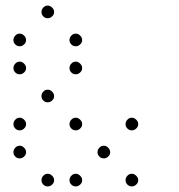

<svg xmlns="http://www.w3.org/2000/svg" viewBox="-20 -693 640 685"><path d="M149 -673Q141 -673 134.5 -666Q128 -659 128 -651V-649Q128 -641 134.5 -634.5Q141 -628 149 -628H151Q159 -628 166 -634.5Q173 -641 173 -649V-651Q173 -659 166 -666Q159 -673 151 -673ZM49 -573Q41 -573 34.5 -566Q28 -559 28 -551V-549Q28 -541 34.5 -534.5Q41 -528 49 -528H51Q59 -528 66 -534.5Q73 -541 73 -549V-551Q73 -559 66 -566Q59 -573 51 -573ZM249 -573Q241 -573 234.5 -566Q228 -559 228 -551V-549Q228 -541 234.5 -534.5Q241 -528 249 -528H251Q259 -528 266 -534.5Q273 -541 273 -549V-551Q273 -559 266 -566Q259 -573 251 -573ZM49 -473Q41 -473 34.5 -466Q28 -459 28 -451V-449Q28 -441 34.5 -434.5Q41 -428 49 -428H51Q59 -428 66 -434.5Q73 -441 73 -449V-451Q73 -459 66 -466Q59 -473 51 -473ZM249 -473Q241 -473 234.5 -466Q228 -459 228 -451V-449Q228 -441 234.5 -434.5Q241 -428 249 -428H251Q259 -428 266 -434.5Q273 -441 273 -449V-451Q273 -459 266 -466Q259 -473 251 -473ZM149 -373Q141 -373 134.5 -366Q128 -359 128 -351V-349Q128 -341 134.5 -334.5Q141 -328 149 -328H151Q159 -328 166 -334.5Q173 -341 173 -349V-351Q173 -359 166 -366Q159 -373 151 -373ZM49 -273Q41 -273 34.5 -266Q28 -259 28 -251V-249Q28 -241 34.5 -234.5Q41 -228 49 -228H51Q59 -228 66 -234.5Q73 -241 73 -249V-251Q73 -259 66 -266Q59 -273 51 -273ZM249 -273Q241 -273 234.5 -266Q228 -259 228 -251V-249Q228 -241 234.5 -234.5Q241 -228 249 -228H251Q259 -228 266 -234.5Q273 -241 273 -249V-251Q273 -259 266 -266Q259 -273 251 -273ZM449 -273Q441 -273 434.5 -266Q428 -259 428 -251V-249Q428 -241 434.5 -234.5Q441 -228 449 -228H451Q459 -228 466 -234.5Q473 -241 473 -249V-251Q473 -259 466 -266Q459 -273 451 -273ZM49 -173Q41 -173 34.5 -166Q28 -159 28 -151V-149Q28 -141 34.5 -134.5Q41 -128 49 -128H51Q59 -128 66 -134.5Q73 -141 73 -149V-151Q73 -159 66 -166Q59 -173 51 -173ZM349 -173Q341 -173 334.5 -166Q328 -159 328 -151V-149Q328 -141 334.5 -134.5Q341 -128 349 -128H351Q359 -128 366 -134.5Q373 -141 373 -149V-151Q373 -159 366 -166Q359 -173 351 -173ZM149 -73Q141 -73 134.5 -66Q128 -59 128 -51V-49Q128 -41 134.5 -34.5Q141 -28 149 -28H151Q159 -28 166 -34.5Q173 -41 173 -49V-51Q173 -59 166 -66Q159 -73 151 -73ZM249 -73Q241 -73 234.5 -66Q228 -59 228 -51V-49Q228 -41 234.5 -34.5Q241 -28 249 -28H251Q259 -28 266 -34.5Q273 -41 273 -49V-51Q273 -59 266 -66Q259 -73 251 -73ZM449 -73Q441 -73 434.5 -66Q428 -59 428 -51V-49Q428 -41 434.5 -34.5Q441 -28 449 -28H451Q459 -28 466 -34.5Q473 -41 473 -49V-51Q473 -59 466 -66Q459 -73 451 -73Z"/></svg>

Font: Doto Rounded Light
Style: Regular
Weight: 300
Monospace: yes
Version: Version 1.000